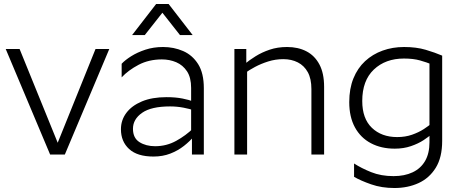

<svg xmlns="http://www.w3.org/2000/svg" viewBox="-20 -776 2318 964"><path d="M231.7 0 8.7 -530H78.4L269.7 -59.3L459.6 -530H528.7L305.5 0Z M950.3 -132 954.7 -92.8Q933.8 -67.2 903.5 -43.4Q873.3 -19.6 835 -4.8Q796.7 10 750.6 10Q669.4 10 628.3 -27.8Q587.2 -65.5 587.2 -127.2Q587.2 -172.8 614.3 -209.1Q641.5 -245.5 692.4 -266.8Q743.4 -288.2 815.9 -288.2Q861.9 -288.2 896.6 -281.2Q931.2 -274.2 948.9 -266.9L952 -221.7Q934.5 -229.2 901.3 -235.4Q868 -241.7 833.9 -241.7Q739.6 -241.7 693.6 -209.6Q647.6 -177.5 647.6 -129.5Q647.6 -83.1 680.1 -62.5Q712.7 -41.9 758.9 -41.9Q816 -41.9 864.8 -68.9Q913.6 -95.9 950.3 -132ZM939.6 -334.4Q939.6 -386.6 918.9 -418Q898.1 -449.3 864.9 -463.5Q831.6 -477.7 792.8 -477.7Q727.4 -477.7 675.8 -450.6Q624.3 -423.5 590.8 -387.6V-455.9Q608 -474.3 638.6 -493.7Q669.1 -513 709.9 -526.5Q750.7 -540 798.7 -540Q852.9 -540 899.5 -519.7Q946.1 -499.4 974.8 -454.1Q1003.4 -408.7 1003.4 -333.1V0H943.7V-100.1L939.6 -106.7ZM643.3 -600 764 -756H826.6L947.3 -600H883.6L795.3 -712.1L707 -600Z M1156.9 -530H1216.6V-446.8L1220.7 -431.8V0H1156.9ZM1402.2 -479Q1363.3 -479 1326.7 -467.5Q1290.1 -455.9 1260.3 -439.9Q1230.4 -423.9 1211.2 -409.7L1209 -455Q1231.9 -474 1263.3 -493.6Q1294.7 -513.3 1334.2 -526.6Q1373.7 -540 1421.2 -540Q1476.8 -540 1518.4 -518.4Q1560 -496.9 1583.6 -452.6Q1607.3 -408.4 1607.3 -340V0H1543.5V-328.8Q1543.5 -380.7 1525.4 -413.5Q1507.3 -446.4 1475.4 -462.7Q1443.6 -479 1402.2 -479Z M2200.1 -68.4Q2200.1 14.2 2167.9 66.3Q2135.7 118.4 2081.6 143.2Q2027.5 168 1960.6 168Q1896.1 168 1843.4 149.5Q1790.7 131.1 1757.7 111.8V44.8Q1793.9 68.4 1843.5 88.3Q1893.1 108.3 1955.9 108.3Q2011.2 108.3 2051.8 89.1Q2092.4 69.9 2114.4 32.1Q2136.3 -5.7 2136.3 -61.9V-472L2149.7 -452Q2121.9 -463.2 2088.5 -472.7Q2055.2 -482.1 2008.4 -482.1Q1915.3 -482.1 1857 -426.8Q1798.8 -371.5 1798.8 -268.9Q1798.8 -180.6 1847.2 -134.2Q1895.6 -87.8 1974.1 -87.8Q2014.8 -87.8 2048.5 -99.5Q2082.2 -111.3 2108 -128Q2133.7 -144.8 2148.9 -158.4V-104.8Q2133.9 -90.1 2106.8 -72.4Q2079.8 -54.7 2043.1 -42.2Q2006.5 -29.6 1961.9 -29.6Q1893.9 -29.6 1842.3 -56.9Q1790.7 -84.1 1762.1 -136.4Q1733.5 -188.8 1733.5 -263.2Q1733.5 -330.7 1754.4 -382.3Q1775.3 -433.9 1813 -468.9Q1850.7 -503.8 1900.9 -521.9Q1951 -540 2008.7 -540Q2070.4 -540 2117.5 -526Q2164.6 -512 2200.1 -496.7Z"/></svg>

Font: Roundo Variable
Style: Regular
Weight: 200
Designer: Shiva Nallaperumal
Foundry: Indian Type Foundry
Version: Version 2.000